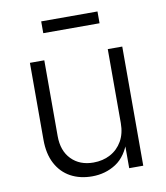

<svg xmlns="http://www.w3.org/2000/svg" viewBox="-82 -785 746 861"><g transform="rotate(-10 291.5 -355.0)"><path d="M268.6 7.3Q213.4 7.3 171.1 -15.6Q128.9 -38.6 105.2 -83.3Q81.5 -127.9 81.5 -192.4V-542.5H147V-197.3Q147 -130.4 184.8 -91.6Q222.7 -52.7 285.2 -52.7Q328.1 -52.7 362.3 -71Q396.5 -89.4 416.3 -123.8Q436 -158.2 436 -205.6V-542.5H502V0H438V-127H448.7Q425.8 -55.2 377.7 -23.9Q329.6 7.3 268.6 7.3ZM419.9 -716.8V-663.1H163.6V-716.8Z"/></g></svg>

Font: Inter 16pt Light
Style: Regular
Weight: 300
Version: Version 4.001;git-66647c0bb